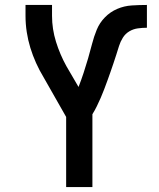

<svg xmlns="http://www.w3.org/2000/svg" viewBox="-20 -755 640 775"><path d="M247 0V-283L156 -443Q139 -471 125.5 -501Q112 -531 102.5 -562Q93 -593 88 -625.5Q83 -658 83 -691V-735H190V-691Q190 -638 206 -586.5Q222 -535 248 -488L297 -404Q308 -432 317.5 -461Q327 -490 335.5 -519Q344 -548 351.5 -577.5Q359 -607 370.5 -635Q382 -663 403.5 -685Q425 -707 453 -719Q481 -731 511.5 -733Q542 -735 573 -735V-643Q555 -643 536.5 -640.5Q518 -638 502 -628.5Q486 -619 476 -603Q466 -587 460.5 -569.5Q455 -552 449.5 -534.5Q444 -517 438 -499.5Q432 -482 426 -464.5Q420 -447 413.5 -429.5Q407 -412 400.5 -394.5Q394 -377 386.5 -360Q379 -343 371 -326.5Q363 -310 353 -294V0Z"/></svg>

Font: Iosevka Curly SmBdEx
Style: Regular
Weight: 600
Width: 7
Monospace: yes
Designer: Belleve Invis
Foundry: Belleve Invis
Version: Version 11.1.0; ttfautohint (v1.8.3)